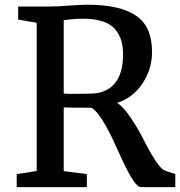

<svg xmlns="http://www.w3.org/2000/svg" viewBox="-20 -770 741 790"><path d="M48.8 0V-53.7L130.9 -66.4V-676.3L54.7 -689.5V-743.2H187.5Q213.9 -743.2 262.5 -746.8Q311 -750.5 338.4 -750.5Q435.5 -750.5 495.1 -728Q554.7 -705.6 580.1 -663.6Q605.5 -621.6 605.5 -555.2Q605.5 -485.8 566.7 -427Q527.8 -368.2 461.9 -346.7Q488.3 -330.1 519 -283.9Q549.8 -237.8 572.3 -192.6Q594.7 -147.5 619.6 -109.4Q644.5 -71.3 661.6 -66.9L701.2 -53.7V0H560.5Q546.4 0 527.1 -29.3Q507.8 -58.6 487.5 -102.3Q467.3 -146 446.3 -191.7Q425.3 -237.3 401.4 -275.6Q377.4 -314 356.9 -326.7Q265.6 -326.7 242.2 -328.1V-65.9L337.4 -53.7V0ZM242.2 -385.3Q250.5 -383.8 271.2 -383.8Q292 -383.8 318.8 -384.3Q345.7 -384.8 351.1 -384.8Q415.5 -384.8 450.9 -425.3Q486.3 -465.8 486.3 -546.4Q486.3 -578.6 478.8 -603.8Q471.2 -628.9 453.6 -649.7Q436 -670.4 403.6 -681.6Q371.1 -692.9 324.7 -692.9Q302.2 -692.9 285.4 -691.7Q268.6 -690.4 256.8 -688.7Q245.1 -687 242.2 -687Z"/></svg>

Font: HaufeMerriweather
Style: Regular
Weight: 400
Designer: Eben Sorkin ( eben@eyebytes.com )
Foundry: Eben Sorkin
Version: Version 1.56